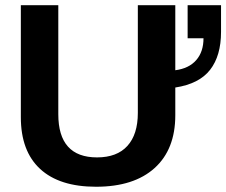

<svg xmlns="http://www.w3.org/2000/svg" viewBox="-20 -708 870 738"><path d="M349.1 9.8Q208.5 9.8 134.3 -58.6Q60.1 -127 60.1 -257.8V-688H204.1V-269Q204.1 -103 353 -103Q429.7 -103 469.7 -147.2Q509.8 -191.4 509.8 -273.9V-688H653.8V-438Q706.1 -444.8 734.1 -476.8Q762.2 -508.8 762.2 -561H701.2V-688H829.6V-585.4Q829.6 -493.7 787.6 -439.7Q745.6 -385.7 653.8 -371.6V-265.1Q653.8 -133.8 574.2 -62Q494.6 9.8 349.1 9.8Z"/></svg>

Font: Arial
Style: Bold
Weight: 700
Designer: Steve Matteson
Foundry: Ascender Corporation
Version: Version 2.00.3